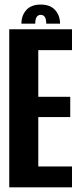

<svg xmlns="http://www.w3.org/2000/svg" viewBox="-20 -800 350 820"><path d="M19.5 0V-675H287.5V-586H143.5V-386.5H280V-300H143.5V-89H287.5V0ZM154 -780.5Q194.5 -780.5 215.5 -757Q236.5 -733.5 236.5 -699H177.5Q177.5 -736.5 154 -736.5Q130.5 -736.5 130.5 -699H71.5Q71.5 -733.5 92.2 -757Q113 -780.5 154 -780.5Z"/></svg>

Font: Anybody Condensed SemiBold
Style: Regular
Weight: 600
Width: 3
Designer: Tyler Finck
Foundry: Etcetera Type Company
Version: Version 1.010; ttfautohint (v1.8.3) -l 8 -r 50 -G 200 -x 14 